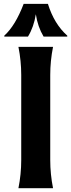

<svg xmlns="http://www.w3.org/2000/svg" viewBox="-20 -982 373 1002"><path d="M103.5 -961.9H230Q262.7 -856.9 331.1 -795.9V-791H207.5Q176.8 -842.3 167 -907.7Q156.7 -841.3 126 -791H2.4V-795.9Q60.1 -848.1 103.5 -961.9ZM76.2 0Q90.8 -73.2 90.8 -146.5V-590.8Q90.8 -664.1 76.2 -737.3H256.8Q242.2 -664.1 242.2 -590.8V-146.5Q242.2 -73.2 256.8 0Z"/></svg>

Font: Classica
Style: Bold
Weight: 700
Designer: Wojciech Kalinowski "wmk69" (wmk69@o2.pl)
Foundry: Wojciech Kalinowski "wmk69" (wmk69@o2.pl)
Version: Version 2.1.1; 2021-05-14